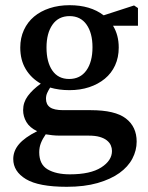

<svg xmlns="http://www.w3.org/2000/svg" viewBox="-20 -514 571 739"><path d="M246 -210Q289 -210 312.5 -243Q336 -276 336 -332Q336 -387 313 -419.5Q290 -452 248 -452Q205 -452 182 -419Q159 -386 159 -331Q159 -275 181.5 -242.5Q204 -210 246 -210ZM211 8Q195 8 181.5 6.5Q168 5 156 3Q144 20 137.5 36.5Q131 53 131 72Q131 119 163.5 138Q196 157 249 157Q328 157 369.5 130.5Q411 104 411 67Q411 56 406.5 45.5Q402 35 391.5 26.5Q381 18 364 13Q347 8 321 8ZM511 -415H415Q437 -379 437 -331Q437 -293 423 -262.5Q409 -232 383.5 -211Q358 -190 323.5 -178.5Q289 -167 247 -167Q227 -167 208.5 -169.5Q190 -172 173 -177Q166 -166 161.5 -156Q157 -146 157 -134Q157 -112 172.5 -101Q188 -90 223 -90H329Q423 -90 464.5 -58Q506 -26 506 31Q506 65 489.5 96.5Q473 128 439.5 152Q406 176 355.5 190.5Q305 205 237 205Q129 205 80 175.5Q31 146 31 98Q31 67 53 41Q75 15 123 -9Q94 -23 81.5 -44.5Q69 -66 69 -90Q69 -120 87 -144.5Q105 -169 137 -192Q100 -213 79 -248Q58 -283 58 -331Q58 -368 72 -398.5Q86 -429 111 -450Q136 -471 171 -482.5Q206 -494 248 -494Q328 -494 379 -455L496 -493L511 -483Z"/></svg>

Font: Source Serif Pro Semibold
Style: Regular
Weight: 600
Designer: Frank Grießhammer
Foundry: Adobe Systems Incorporated
Version: Version 1.014;PS Version 1.0;hotconv 1.0.73;makeotf.lib2.5.5